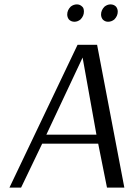

<svg xmlns="http://www.w3.org/2000/svg" viewBox="-20 -854 608 874"><path d="M422 -650 546 0H467L427 -200H172L76 0H23L333 -650ZM191 -241H419L356 -592ZM456 -824Q469 -834 483 -834Q498 -834 508 -824Q516 -814 516 -801Q516 -781 500 -765Q487 -755 472 -755Q458 -755 448 -765Q440 -775 440 -788Q440 -808 456 -824ZM302 -824Q315 -834 330 -834Q344 -834 354 -824Q359 -820 360.5 -813.5Q362 -807 362 -801Q362 -781 346 -765Q333 -755 319 -755Q304 -755 294 -765Q286 -775 286 -788Q286 -808 302 -824Z"/></svg>

Font: Arsenal SC
Style: Italic
Weight: 400
Italic angle: -9.10001°
Designer: Andrij Shevchenko
Foundry: Stairsfor
Version: Version 2.001; ttfautohint (v1.8.4.7-5d5b)